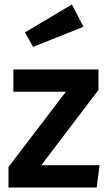

<svg xmlns="http://www.w3.org/2000/svg" viewBox="-20 -840 484 860"><path d="M413 0H18V-92L275 -429H40V-529H421V-437L165 -100H426ZM128 -630 92 -695 302 -820 354 -720Z"/></svg>

Font: Trujillo Medium
Style: Regular
Weight: 500
Designer: Fira Sans original fonts by bBox Type GmbH, Carrois Corporate GbR, & Edenspiekermann AG / Changes by Cristiano Sobral
Foundry: Fira Sans original fonts by bBox Type GmbH, Carrois Corporate GbR, & Edenspiekermann AG / Changes by Cristiano Sobral
Version: Version 4.301;October 17, 2021;FontCreator 14.0.0.2814 64-bi